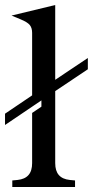

<svg xmlns="http://www.w3.org/2000/svg" viewBox="-29 -745 370 765"><path d="M270 -26V0H20V-26L41 -28Q70 -31 84.5 -47.5Q99 -64 99 -95V-295L136 -320V-345L-9 -247V-292L99 -365V-614Q99 -634 89.5 -645.5Q80 -657 53 -668L17 -683L191 -725V-427L321 -514V-469L191 -382V-95Q191 -64 205.5 -47.5Q220 -31 249 -28Z"/></svg>

Font: Redaction
Style: Regular
Weight: 400
Designer: Jeremy Mickel / Forest Young
Foundry: MCKL
Version: Version 2.001; Redaction